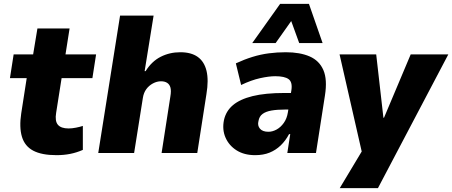

<svg xmlns="http://www.w3.org/2000/svg" viewBox="-20 -785 2320 985"><path d="M270 11Q194 11 150.5 -12Q107 -35 92.5 -83.5Q78 -132 89 -204L117 -384H31L50 -506H150L172 -639H337L316 -506H473L454 -384H296L268 -206Q261 -164 277 -145Q293 -126 332 -126Q349 -126 369.5 -130Q390 -134 405 -139V-16Q373 -2 340 4.5Q307 11 270 11Z M484 0 596 -705H768L722 -420H727Q758 -470 804 -493.5Q850 -517 905 -517Q961 -517 994.5 -493Q1028 -469 1039.5 -421.5Q1051 -374 1039 -302L992 0H809L854 -290Q859 -319 854.5 -335.5Q850 -352 837.5 -360Q825 -368 806 -368Q785 -368 764.5 -357Q744 -346 730.5 -327.5Q717 -309 713 -283L668 0Z M1289 11Q1233 11 1194 -13.5Q1155 -38 1137 -79Q1119 -120 1129 -169Q1139 -215 1175 -245.5Q1211 -276 1276 -292Q1341 -308 1439 -308H1496L1483 -223H1443Q1402 -223 1373 -218Q1344 -213 1327 -200.5Q1310 -188 1306 -164Q1300 -141 1313.5 -125Q1327 -109 1357 -109Q1378 -109 1399 -120.5Q1420 -132 1436 -154.5Q1452 -177 1457 -209L1475 -323Q1481 -364 1460.5 -379Q1440 -394 1392 -394Q1360 -394 1314.5 -384Q1269 -374 1217 -349L1190 -460Q1233 -480 1275 -493Q1317 -506 1359.5 -511.5Q1402 -517 1446 -517Q1519 -517 1568.5 -495.5Q1618 -474 1639 -425.5Q1660 -377 1647 -295L1601 0H1454L1469 -97H1463Q1445 -63 1420 -39Q1395 -15 1363 -2Q1331 11 1289 11ZM1274 -564 1417 -765H1565L1635 -564H1515L1474 -677L1394 -564Z M1723 180 1846 -25 1847 42 1722 -506H1910L1947 -181H1950L2087 -506H2280L1919 180Z"/></svg>

Font: Nunito Sans 7pt SemiCondensed Black
Style: Italic
Weight: 900
Width: 4
Italic angle: -9°
Designer: Vernon Adams
Foundry: Vernon Adams
Version: Version 3.101;gftools[0.9.27]